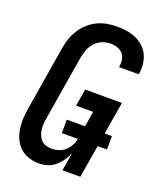

<svg xmlns="http://www.w3.org/2000/svg" viewBox="-139 -831 778 928"><g transform="rotate(20 250.0 -367.5)"><path d="M173 8Q145 8 120 0Q95 -8 76 -25Q57 -42 46 -65Q35 -88 30.5 -114Q26 -140 27 -167Q28 -194 33 -222L88 -556Q92 -581 100.5 -605.5Q109 -630 123.5 -652.5Q138 -675 158 -693Q178 -711 202 -722.5Q226 -734 251 -738.5Q276 -743 301 -743Q326 -743 351 -739.5Q376 -736 398 -726.5Q420 -717 438 -701.5Q456 -686 466.5 -665Q477 -644 480.5 -619Q484 -594 480 -569Q479 -567 479 -565.5Q479 -564 478 -562H378Q378 -563 378 -563.5Q378 -564 378 -565Q381 -583 378 -601Q375 -619 364 -631.5Q353 -644 336 -649.5Q319 -655 301 -655Q280 -655 258.5 -646.5Q237 -638 222 -621.5Q207 -605 199 -584Q191 -563 187 -542L132 -207Q129 -192 128.5 -177Q128 -162 130 -148Q132 -134 137.5 -121Q143 -108 153 -98Q163 -88 177 -84Q191 -80 206 -80Q224 -80 241.5 -85.5Q259 -91 273.5 -103.5Q288 -116 297 -133Q306 -150 309 -168H227V-237H321L334 -316H246L261 -404H450L422 -237H459V-168H411L383 0H291L307 -94Q298 -73 285 -54Q272 -35 254.5 -20Q237 -5 215.5 1.5Q194 8 173 8Z"/></g></svg>

Font: Iosevka Curly Semibold Oblique
Style: Regular
Weight: 600
Italic angle: -9°
Monospace: yes
Designer: Belleve Invis
Foundry: Belleve Invis
Version: Version 11.1.0; ttfautohint (v1.8.3)